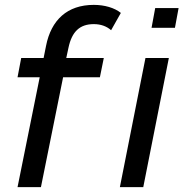

<svg xmlns="http://www.w3.org/2000/svg" viewBox="-20 -768 753 788"><path d="M365 -669C394 -669 418 -660 436 -644L476 -715C450 -736 409 -748 365 -748C256 -748 190 -686 169 -580L159 -530H67L52 -451H143L52 0H148L239 -451H390L406 -530H252L261 -572C275 -638 307 -669 365 -669ZM617 -735 602 -654H698L713 -735ZM472 0H568L673 -530H577Z"/></svg>

Font: AWKNG-Font Medium
Style: Italic
Weight: 500
Italic angle: -11.3°
Designer: Awakening Church
Foundry: Awakening Church
Version: Version 1.700;PS 001.700;hotconv 1.0.88;makeotf.lib2.5.64775